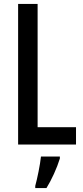

<svg xmlns="http://www.w3.org/2000/svg" viewBox="-20 -827 423 975"><path d="M72 -93H366V-181H171V-807H72ZM284 -22V-32H188C184 9 169 81 159 117V128H216C242 86 269 27 284 -22Z"/></svg>

Font: Noto Sans Kannada UI ExtraCondensed Medium
Style: Regular
Weight: 500
Width: 2
Designer: Jelle Bosma - Monotype Design Team
Foundry: Monotype Imaging Inc.
Version: Version 2.005